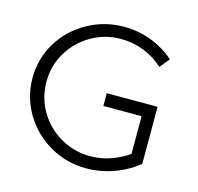

<svg xmlns="http://www.w3.org/2000/svg" viewBox="-104 -815 962 931"><g transform="rotate(15 377.5 -349.5)"><path d="M409 -372H664V-86Q613 -43 544.5 -18.5Q476 6 406 6Q307 6 223.5 -42Q140 -90 91 -172Q42 -254 42 -351Q42 -448 91 -529Q140 -610 224.5 -657.5Q309 -705 409 -705Q480 -705 545.5 -680Q611 -655 662 -610L622 -561Q579 -601 524 -622.5Q469 -644 409 -644Q328 -644 260 -604.5Q192 -565 152 -498Q112 -431 112 -351Q112 -270 152 -202.5Q192 -135 260.5 -95.5Q329 -56 410 -56Q460 -56 509.5 -72.5Q559 -89 601 -119V-308H409Z"/></g></svg>

Font: Gontserrat Light
Style: Regular
Weight: 300
Designer: Julieta Ulanovsky
Foundry: Julieta Ulanovsky
Version: Version 6.001